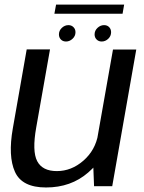

<svg xmlns="http://www.w3.org/2000/svg" viewBox="-20 -807 624 832"><path d="M387.6 0H466.3L570.5 -592.4H469.6L383.5 -105.1ZM196.7 -593H95.7L35.6 -251Q14.3 -130.1 44.8 -62.4Q75.3 5.4 179.4 5.4Q287.6 5.4 362 -59.3Q436.5 -124.1 449.2 -196.3L405.5 -226.3Q393.4 -156.1 341.4 -110.8Q289.5 -65.6 226.3 -65.6Q163.8 -65.6 141.2 -108.6Q118.6 -151.6 137 -254.9ZM266.1 -627.1Q281.6 -627.1 294.3 -638.9Q307.1 -650.7 307.1 -667.3Q307.1 -680.7 298.3 -689.4Q289.6 -698.1 276.5 -698.1Q260.7 -698.1 248 -686.3Q235.4 -674.5 235.4 -657.8Q235.4 -644.5 243.9 -635.8Q252.3 -627.1 266.1 -627.1ZM420.5 -627.1Q436.6 -627.1 449 -638.9Q461.4 -650.7 461.4 -667.3Q461.4 -680.7 453 -689.4Q444.7 -698.1 430.9 -698.1Q415.3 -698.1 402.6 -686.3Q389.9 -674.5 389.9 -657.8Q389.9 -644.5 398.7 -635.8Q407.4 -627.1 420.5 -627.1ZM215.7 -747.5H511.1L518 -787.1H223Z"/></svg>

Font: Anybody Thin
Style: Italic
Weight: 100
Italic angle: -10°
Designer: Tyler Finck
Foundry: Etcetera Type Company
Version: Version 1.114;gftools[0.9.25]